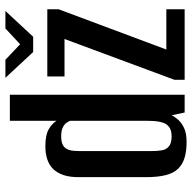

<svg xmlns="http://www.w3.org/2000/svg" viewBox="-20 -666 693 692"><g transform="rotate(-90 326.0 -319.5)"><path d="M161 7Q127 7 103 -0.5Q79 -8 63.5 -24.5Q48 -41 41 -69.5Q34 -98 34 -140V-383Q34 -414 41.5 -436.5Q49 -459 63 -473.5Q77 -488 98 -495Q119 -502 145 -502Q186 -502 206.5 -490Q227 -478 237 -462V-630H331V0H267L257 -47Q252 -36 241 -23.5Q230 -11 211 -2Q192 7 161 7ZM181 -47Q201 -47 212.5 -54.5Q224 -62 229 -74.5Q234 -87 235.5 -102Q237 -117 237 -133V-413Q235 -419 229.5 -426.5Q224 -434 212.5 -439.5Q201 -445 182 -445Q162 -445 151 -439.5Q140 -434 135 -423.5Q130 -413 129 -400Q128 -387 128 -372V-120Q128 -100 130.5 -83.5Q133 -67 144.5 -57Q156 -47 181 -47ZM385 0V-37L532 -433H397V-495H639V-454L494 -66H639V0ZM485 -546 392 -646H457L513 -593L570 -646H633L540 -546Z"/></g></svg>

Font: Alumni Sans Thin SemiBold
Style: Regular
Weight: 600
Version: Version 1.018